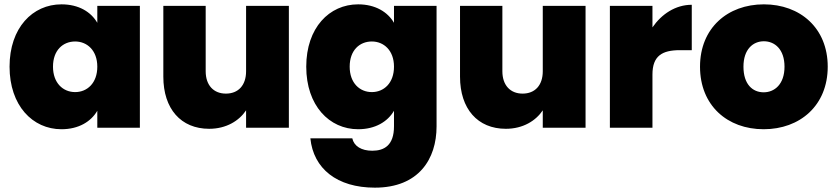

<svg xmlns="http://www.w3.org/2000/svg" viewBox="-20 -588 3855 884"><path d="M263 -568C130 -568 24 -460 24 -281C24 -102 130 7 263 7C342 7 399 -28 428 -78V0H624V-561H428V-483C399 -533 343 -568 263 -568ZM326 -397C381 -397 428 -356 428 -281C428 -205 381 -164 326 -164C270 -164 224 -206 224 -281C224 -357 270 -397 326 -397Z M1113 -260C1113 -195 1077 -157 1020 -157C964 -157 927 -195 927 -260V-561H732V-235C732 -87 813 5 943 5C1022 5 1081 -32 1113 -80V0H1310V-561H1113Z M1629 -568C1496 -568 1390 -460 1390 -281C1390 -102 1496 7 1629 7C1708 7 1765 -28 1794 -78V-6C1794 81 1749 106 1694 106C1644 106 1610 85 1602 49H1409C1423 188 1531 276 1706 276C1908 276 1990 144 1990 -6V-561H1794V-483C1765 -533 1708 -568 1629 -568ZM1692 -397C1747 -397 1794 -356 1794 -281C1794 -205 1747 -164 1692 -164C1636 -164 1590 -206 1590 -281C1590 -357 1636 -397 1692 -397Z M2479 -260C2479 -195 2443 -157 2386 -157C2330 -157 2293 -195 2293 -260V-561H2098V-235C2098 -87 2179 5 2309 5C2388 5 2447 -32 2479 -80V0H2676V-561H2479Z M2984 -561H2788V0H2984V-245C2984 -331 3029 -357 3110 -357H3165V-566C3090 -566 3026 -523 2984 -462Z M3496 7C3663 7 3791 -102 3791 -281C3791 -459 3664 -568 3497 -568C3330 -568 3203 -459 3203 -281C3203 -102 3329 7 3496 7ZM3496 -163C3445 -163 3403 -200 3403 -281C3403 -361 3447 -398 3497 -398C3547 -398 3592 -361 3592 -281C3592 -200 3546 -163 3496 -163Z"/></svg>

Font: Poppins STUK1
Style: Regular
Weight: 400
Designer: Jonny Pinhorn (original), Sammy Jo Hughes (modified version)
Foundry: Type Mafia
Version: Version 1.002;hotconv 1.0.109;makeotfexe 2.5.65596